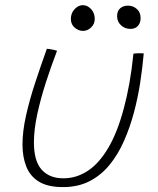

<svg xmlns="http://www.w3.org/2000/svg" viewBox="-20 -724 629 764"><path d="M511 -510.5Q513.5 -511 519 -511.5Q524.5 -512 530.5 -512Q536 -512 543 -512Q550 -512 552 -511.5Q547 -454.5 537.8 -394.5Q528.5 -334.5 513 -276.5Q497 -216.5 473.2 -162.8Q449.5 -109 415.8 -67.8Q382 -26.5 336.2 -3Q290.5 20.5 230.5 20.5Q170.5 20.5 135.2 -1Q100 -22.5 84.8 -60.8Q69.5 -99 69.5 -148.5Q69.5 -201.5 83.5 -264Q97.5 -326.5 119.8 -394.2Q142 -462 166.5 -530Q171 -529.5 176.5 -528.8Q182 -528 187 -527Q192.5 -526 197.2 -524.8Q202 -523.5 207 -522Q183.5 -461 162.5 -395.8Q141.5 -330.5 128.2 -269.2Q115 -208 115 -157.5Q115 -83 145.8 -48.8Q176.5 -14.5 232.5 -14.5Q283.5 -14.5 328.2 -43.5Q373 -72.5 409.8 -133.8Q446.5 -195 472.5 -292Q485 -338 494.8 -392.5Q504.5 -447 511 -510.5ZM310.5 -601Q292.5 -601 277.2 -614Q262 -627 262 -648.5Q262 -672 277 -687.8Q292 -703.5 309.5 -703.5Q328 -703.5 342.5 -687.8Q357 -672 357 -649Q357 -628.5 342.5 -614.8Q328 -601 310.5 -601ZM498.5 -609Q477.5 -609 461.8 -623.2Q446 -637.5 446 -659.5Q446 -680.5 458.2 -691Q470.5 -701.5 489 -701.5Q510 -701.5 524.8 -688Q539.5 -674.5 539.5 -652.5Q539.5 -638.5 534.2 -628.8Q529 -619 520 -614Q511 -609 498.5 -609Z"/></svg>

Font: Grandstander Thin
Style: Italic
Weight: 100
Italic angle: -15°
Designer: Tyler Finck
Foundry: Etcetera Type Co
Version: Version 1.200